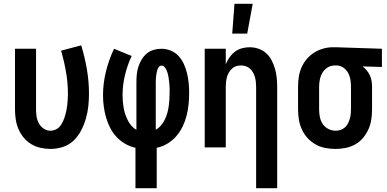

<svg xmlns="http://www.w3.org/2000/svg" viewBox="-20 -777 2040 1012"><path d="M246 8Q219 8 193 2Q167 -4 144.5 -17.5Q122 -31 105 -51.5Q88 -72 77.5 -96.5Q67 -121 63 -147.5Q59 -174 59 -200V-520H170V-200Q170 -181 173 -162Q176 -143 185 -126.5Q194 -110 210.5 -99Q227 -88 245 -88Q260 -88 274 -94.5Q288 -101 297 -112.5Q306 -124 312 -137.5Q318 -151 322.5 -165.5Q327 -180 330 -194.5Q333 -209 334.5 -223.5Q336 -238 337 -253Q338 -268 338 -283Q338 -340 328 -397.5Q318 -455 302 -510L408 -538Q427 -476 438 -412Q449 -348 449 -283Q449 -250 445.5 -217Q442 -184 432.5 -151.5Q423 -119 407.5 -89Q392 -59 368 -36Q344 -13 311.5 -2.5Q279 8 246 8Z M694 215V2Q666 -4 640 -19Q614 -34 594 -55.5Q574 -77 560.5 -103.5Q547 -130 539 -158Q531 -186 527 -215.5Q523 -245 523 -274Q523 -338 538.5 -400.5Q554 -463 581 -520L674 -482Q651 -433 638.5 -380.5Q626 -328 626 -275Q626 -258 627.5 -241Q629 -224 632 -207Q635 -190 640.5 -174Q646 -158 653.5 -143Q661 -128 672.5 -114.5Q684 -101 699 -93V-343Q699 -364 701 -385Q703 -406 709.5 -425.5Q716 -445 726.5 -463Q737 -481 753 -494.5Q769 -508 789.5 -514Q810 -520 831 -520Q856 -520 880.5 -510Q905 -500 922 -481Q939 -462 949.5 -438.5Q960 -415 966 -390Q972 -365 974.5 -339.5Q977 -314 977 -288Q977 -258 974 -227.5Q971 -197 963.5 -167.5Q956 -138 942.5 -110Q929 -82 909 -59Q889 -36 862.5 -20Q836 -4 806 2V215ZM801 -93Q817 -102 829 -116.5Q841 -131 849 -147.5Q857 -164 862 -182Q867 -200 869.5 -218Q872 -236 873 -254Q874 -272 874 -291Q874 -301 874 -310.5Q874 -320 873 -330Q872 -340 871 -349.5Q870 -359 868.5 -369Q867 -379 864.5 -388.5Q862 -398 858 -407Q854 -416 847.5 -423.5Q841 -431 831 -431Q822 -431 817 -424Q812 -417 809.5 -409Q807 -401 805.5 -393Q804 -385 803 -376.5Q802 -368 801.5 -360Q801 -352 801 -343Z M1204 -600 1216 -757H1312L1283 -600ZM1330 215V-320Q1330 -333 1328.5 -346Q1327 -359 1323.5 -371.5Q1320 -384 1313.5 -395Q1307 -406 1297.5 -415Q1288 -424 1275.5 -428Q1263 -432 1250 -432Q1237 -432 1224.5 -428Q1212 -424 1202.5 -415Q1193 -406 1186.5 -395Q1180 -384 1176.5 -371.5Q1173 -359 1171.5 -346Q1170 -333 1170 -320V0H1059V-520H1170V-438Q1178 -458 1190 -475Q1202 -492 1218.5 -504.5Q1235 -517 1255 -522.5Q1275 -528 1296 -528Q1320 -528 1343 -520Q1366 -512 1383.5 -496Q1401 -480 1412 -458.5Q1423 -437 1429.5 -414Q1436 -391 1438.5 -367.5Q1441 -344 1441 -320V215Z M1749 8Q1722 8 1695 3Q1668 -2 1644 -15.5Q1620 -29 1601.5 -49Q1583 -69 1571.5 -94Q1560 -119 1555.5 -146Q1551 -173 1551 -200V-320Q1551 -346 1555 -372Q1559 -398 1569.5 -422Q1580 -446 1597 -466Q1614 -486 1636.5 -500Q1659 -514 1684 -521Q1709 -528 1735 -528H1750L1993 -520V-424L1891 -427Q1903 -418 1913 -406Q1923 -394 1929.5 -380Q1936 -366 1938.5 -350.5Q1941 -335 1941 -320V-200Q1941 -173 1937 -146.5Q1933 -120 1922 -95.5Q1911 -71 1893.5 -50Q1876 -29 1852.5 -16Q1829 -3 1802.5 2.5Q1776 8 1749 8ZM1749 -88Q1762 -88 1774.5 -92Q1787 -96 1797 -104.5Q1807 -113 1813 -124.5Q1819 -136 1823 -148.5Q1827 -161 1828.5 -174Q1830 -187 1830 -200V-320Q1830 -339 1827 -357.5Q1824 -376 1815 -392.5Q1806 -409 1790.5 -420Q1775 -431 1756 -432H1744Q1724 -432 1707 -421.5Q1690 -411 1680 -394.5Q1670 -378 1666 -358.5Q1662 -339 1662 -320V-200Q1662 -180 1666 -160Q1670 -140 1681 -123.5Q1692 -107 1710.5 -97.5Q1729 -88 1749 -88Z"/></svg>

Font: Iosevka Algr
Style: Bold
Weight: 700
Monospace: yes
Designer: Belleve Invis
Foundry: Belleve Invis
Version: Version 26.0.2; ttfautohint (v1.8.3)